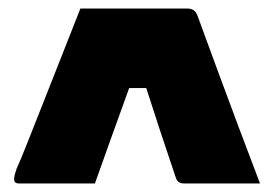

<svg xmlns="http://www.w3.org/2000/svg" viewBox="-20 -770 640 449"><path d="M168 -750H419Q436 -750 442 -733Q468 -662 491 -599.5Q514 -537 537.5 -474.5Q561 -412 588 -341H410Q395 -341 391 -355Q371 -414 355.5 -461Q340 -508 322 -564H282Q258 -497 240 -447.5Q222 -398 202 -341H24Q13 -341 13 -351Q13 -354 14 -359Q15 -364 19 -376Q27 -393 43 -433.5Q59 -474 80 -527Q101 -580 124 -638.5Q147 -697 168 -750Z"/></svg>

Font: Recursive Mn Lnr St Blk
Style: Regular
Weight: 900
Monospace: yes
Version: Version 1.079;hotconv 1.0.112;makeotfexe 2.5.65598; ttfautoh